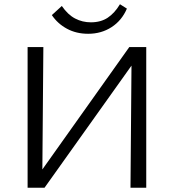

<svg xmlns="http://www.w3.org/2000/svg" viewBox="-20 -878 813 898"><path d="M142.6 0V-35.5L584.8 -658H630.5V-620.9L188.3 0ZM109.1 0V-658H182.8L177.4 0ZM590.3 0 595.7 -658H664V0ZM392.5 -720Q336.8 -720 293.2 -743.6Q249.5 -767.2 222.5 -807.4L269.1 -850.1Q297.2 -809.3 331.2 -791.5Q365.3 -773.6 405.1 -773.6Q451.5 -773.6 483.9 -795.2Q516.3 -816.8 541.1 -858.2L573.5 -837.7Q549.6 -781.9 501.7 -751Q453.7 -720 392.5 -720Z"/></svg>

Font: Ysabeau
Style: Bold
Weight: 700
Designer: Christian Thalmann (Catharsis Fonts)
Version: Version 2.000;gftools[0.9.27.dev2+g8671c4b]